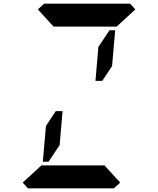

<svg xmlns="http://www.w3.org/2000/svg" viewBox="-20 -1020 856 1040"><path d="M513 -766 573 -856H604L587 -662L534 -582H497ZM631 -31 597 0H426H302H131L103 -31L204 -124H229H313H437H521H546ZM185 -969 219 -1000H390H514H685L713 -969L612 -876H587H503H379H295H276H270ZM303 -234 243 -144H212L229 -338L282 -418H319Z"/></svg>

Font: DSEG14 Classic
Style: Bold Italic
Weight: 700
Italic angle: -5°
Designer: Keshikan(Twitter:@keshinomi_88pro)
Version: Version 0.46